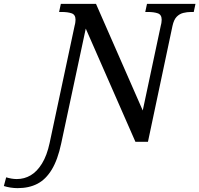

<svg xmlns="http://www.w3.org/2000/svg" viewBox="-200 -734 1032 994"><path d="M-109 240Q-127 240 -146 237Q-165 234 -180 229L-168 184Q-155 188 -141 190.5Q-127 193 -113 193Q-74 193 -41 173.5Q-8 154 17.5 112.5Q43 71 57 6L187 -604Q189 -610 190 -619Q191 -628 191 -632Q191 -658 171 -665Q151 -672 119 -672H106L115 -714H297L539 -162L633 -604Q635 -610 636 -619Q637 -628 637 -632Q637 -658 617 -665Q597 -672 565 -672H552L561 -714H812L803 -672H790Q768 -672 748.5 -667Q729 -662 714.5 -647Q700 -632 693 -600L566 0H501L244 -586L117 8Q99 93 68 144Q37 195 -6.5 217.5Q-50 240 -109 240Z"/></svg>

Font: Noto Serif
Style: Italic
Weight: 400
Italic angle: -12°
Designer: Monotype Design Team
Foundry: Monotype Imaging Inc.
Version: Version 2.013